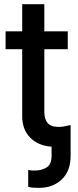

<svg xmlns="http://www.w3.org/2000/svg" viewBox="-20 -696 373 920"><path d="M304.7 -545.9V-460.4H192.4V-160.2Q192.4 -87.9 258.3 -87.9Q269.5 -87.9 282.2 -89.4L318.4 -96.7V50.3Q318.4 124 275.6 164.1Q232.9 204.1 168 204.1Q153.8 204.1 140.1 203.4Q126.5 202.6 115.2 199.2V118.2Q121.1 119.6 128.9 120.6Q136.7 121.6 145 121.1Q177.7 121.6 202.4 106.9Q227.1 92.3 227.1 50.3V6.8Q162.6 2.4 124.5 -36.6Q86.4 -75.7 86.4 -138.7V-460.4H6.8V-545.9H86.4V-675.8H192.4V-545.9Z"/></svg>

Font: Inter Tight Medium
Style: Regular
Weight: 500
Designer: Rasmus Andersson
Foundry: rsms
Version: Version 3.004; ttfautohint (v1.8.4.7-5d5b)